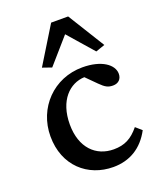

<svg xmlns="http://www.w3.org/2000/svg" viewBox="-146 -869 795 966"><g transform="rotate(-20 252.0 -386.0)"><path d="M293 9C380 9 450 -32 494 -115L462 -143C422 -94 383 -74 325 -74C230 -74 159 -142 159 -267C159 -396 230 -463 309 -466L363 -412C390 -385 405 -377 431 -377C460 -377 478 -395 478 -423C478 -472 419 -516 316 -516C162 -516 47 -396 47 -244C47 -86 157 9 293 9ZM125 -584 174 -567 292 -702 410 -567 459 -584 337 -781H246Z"/></g></svg>

Font: TPK Tissa Web Medium
Style: Regular
Weight: 500
Designer: Jacques Le Bailly, Suppakit Chalermlarp | Katatrad Co.,Ltd.
Foundry: Jacques Le Bailly, Cadson Demak Co.,Ltd.
Version: Version 5.000;Glyphs 3.1.2 (3151)